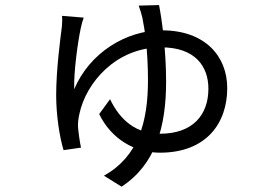

<svg xmlns="http://www.w3.org/2000/svg" viewBox="-20 -635 1040 740"><path d="M302.6 -567.1 219.3 -573.9C220.3 -562.7 219.9 -548.1 218.5 -532.7C212.7 -487.7 196.5 -365.4 196.5 -268.5C196.5 -190 209.7 -106.3 225 -56.3L292.2 -66C287.6 -86.1 281.8 -128.3 280.6 -146.8C279.9 -165.5 283 -182.9 286.2 -196.9C311.8 -316.2 427 -452.5 601.8 -452.5C732 -452.5 783.2 -379.5 783.2 -293C783.2 -192.9 723.8 -119.5 596.5 -119.5C505 -119.5 443.2 -170.9 404.2 -252.7L362.3 -195.4C409.2 -98.8 499.6 -46.5 596.2 -46.5C775.3 -46.5 855.8 -160.3 855.8 -295.2C855.8 -418.4 770.3 -518.1 603.7 -518.1C466.2 -518.1 324.9 -431.4 266 -291C263.6 -355.2 279.8 -473.4 291.3 -526.7C294 -539 298.2 -555.3 302.6 -567.1ZM593 -615.4 514.5 -613.4C519.7 -599.7 524.7 -583.3 528.7 -566.6C537.6 -522.9 550.3 -442.7 550.3 -325.4C550.3 -165 513.3 -32 380.6 42.3L448.6 84.4C580.4 -1.9 620.2 -147.7 620.2 -320.6C620.2 -439.4 604.4 -557.7 593 -615.4Z"/></svg>

Font: Source Han Sans JP VF
Style: Regular
Weight: 250
Designer: Ryoko NISHIZUKA 西塚涼子 (kana, bopomofo & ideographs); Paul D. Hunt (Latin, Greek & Cyrillic); Sandoll Communications 산돌커뮤니
Foundry: Adobe
Version: Version 2.004;hotconv 1.0.118;makeotfexe 2.5.65603